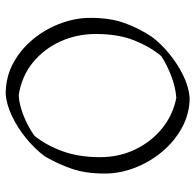

<svg xmlns="http://www.w3.org/2000/svg" viewBox="-26 -666 703 692"><g transform="rotate(90 326.0 -320.5)"><path d="M320 11Q257 11 206.5 -17Q156 -45 119.5 -90.5Q83 -136 63.5 -190.5Q44 -245 45 -297Q45 -364 62.5 -414.5Q80 -465 112 -514Q136 -547 173 -577.5Q210 -608 251.5 -628.5Q293 -649 333 -652Q389 -652 438.5 -625.5Q488 -599 525.5 -555Q563 -511 584.5 -456.5Q606 -402 606 -345Q606 -278 589 -228Q572 -178 544 -130Q518 -95 480.5 -64Q443 -33 400.5 -12.5Q358 8 320 11ZM323 -36Q347 -37 374.5 -45.5Q402 -54 427.5 -67Q453 -80 470 -93Q503 -133 525 -192.5Q547 -252 547 -329Q547 -397 519.5 -455Q492 -513 443.5 -552.5Q395 -592 333 -604Q293 -601 252.5 -585Q212 -569 183 -550Q149 -510 126 -452Q103 -394 103 -314Q103 -246 129.5 -187Q156 -128 205 -87.5Q254 -47 323 -36Z"/></g></svg>

Font: Labrada Light
Style: Regular
Weight: 300
Designer: Mercedes Jáuregui
Foundry: Omnibus-Type Team
Version: Version 1.000; ttfautohint (v1.8.4.7-5d5b)